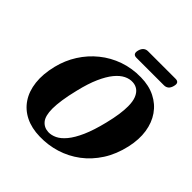

<svg xmlns="http://www.w3.org/2000/svg" viewBox="-224 -1040 1229 1229"><g transform="rotate(45 390.5 -425.5)"><path d="M509.5 -713.6Q583.4 -712.6 638.9 -684.6Q694.5 -656.7 729 -607.2Q763.5 -557.8 773.7 -491Q783.9 -424.3 766.2 -345.2Q745.9 -255.2 702.3 -187.4Q658.7 -119.6 598.4 -74.3Q538.1 -29.1 466.7 -7.1Q395.4 14.8 319.1 12.9Q244.8 11.5 189 -16.1Q133.2 -43.7 99.7 -94Q66.2 -144.2 58.1 -214.2Q50 -284.1 71.1 -369.9Q89.6 -445 129.7 -508.2Q169.8 -571.4 227.6 -618.1Q285.3 -664.8 356.8 -689.9Q428.3 -715 509.5 -713.6ZM338.3 -46.2Q365.9 -45.2 395.3 -59.2Q424.6 -73.2 453.4 -107.8Q482.2 -142.4 508.8 -202.2Q535.3 -262.1 557.3 -352Q570.8 -406.8 576.9 -449.3Q582.9 -491.8 582.7 -524.3Q582.5 -568.1 571.2 -596.2Q559.8 -624.3 540.4 -638.7Q521 -653 495.6 -654.4Q466.1 -656.6 435.9 -641.8Q405.8 -627 377.5 -592.5Q349.3 -558 324.1 -501.4Q299 -444.8 279.5 -363.1Q264 -300.2 257.1 -253Q250.2 -205.8 250.1 -171.9Q250.1 -106.3 274.1 -77Q298.2 -47.8 338.3 -46.2ZM375.4 -822.3Q381.4 -843.5 393.8 -853.6Q406.2 -863.7 423.6 -863.7H672.8Q690.2 -863.7 696.8 -853.8Q703.4 -843.9 697.5 -822.7Q691.9 -801.5 679.5 -791.4Q667.2 -781.4 649.7 -781.4H400.5Q383.1 -781.4 376.5 -791.4Q369.9 -801.5 375.4 -822.3Z"/></g></svg>

Font: Fraunces
Style: Italic
Weight: 900
Italic angle: -16°
Version: Version 1.000;[0bf87f6ff]